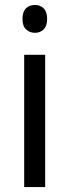

<svg xmlns="http://www.w3.org/2000/svg" viewBox="-20 -758 281 778"><path d="M163 -536V0H78V-536ZM122 -738Q143 -738 157 -724Q171 -710 171 -681Q171 -653 157 -639Q143 -625 122 -625Q100 -625 85.5 -639Q71 -653 71 -681Q71 -710 85 -724Q99 -738 122 -738Z"/></svg>

Font: Noto Sans Arabic SemiCondensed
Style: Regular
Weight: 400
Width: 4
Designer: Monotype Design Team, Nadine Chahine, Nizar Qandah and Khaled Hosny
Foundry: Monotype Imaging Inc.
Version: Version 2.012